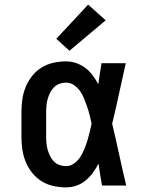

<svg xmlns="http://www.w3.org/2000/svg" viewBox="-20 -804 640 832"><path d="M266 8Q239 8 211.5 2Q184 -4 160.5 -18.5Q137 -33 119.5 -55Q102 -77 91.5 -102.5Q81 -128 77 -155Q73 -182 73 -210V-320Q73 -348 77 -375Q81 -402 91.5 -427.5Q102 -453 119.5 -475Q137 -497 160.5 -511.5Q184 -526 211.5 -532Q239 -538 266 -538Q289 -538 310.5 -530.5Q332 -523 350 -509.5Q368 -496 381.5 -477.5Q395 -459 406 -439Q409 -462 412.5 -484.5Q416 -507 420 -530H525Q510 -465 496 -399Q482 -333 466 -268Q482 -201 496.5 -134Q511 -67 527 0H422Q418 -24 414 -47.5Q410 -71 407 -95Q396 -74 382.5 -55.5Q369 -37 351 -22Q333 -7 311 0.5Q289 8 266 8ZM266 -84Q285 -84 301.5 -96Q318 -108 328 -124Q338 -140 345.5 -158Q353 -176 358.5 -194Q364 -212 368.5 -231Q373 -250 377 -268Q373 -287 368.5 -305Q364 -323 358 -340.5Q352 -358 345 -375.5Q338 -393 327.5 -408.5Q317 -424 301 -435Q285 -446 266 -446Q252 -446 238 -441Q224 -436 214 -426Q204 -416 197.5 -403Q191 -390 187 -376.5Q183 -363 181.5 -348.5Q180 -334 180 -320V-210Q180 -196 181.5 -181.5Q183 -167 187 -153.5Q191 -140 197.5 -127Q204 -114 214 -104Q224 -94 238 -89Q252 -84 266 -84ZM281 -584 224 -636 362 -784 438 -716Z"/></svg>

Font: Iosevka Curly Slab SmBdEx
Style: Regular
Weight: 600
Width: 7
Monospace: yes
Designer: Belleve Invis
Foundry: Belleve Invis
Version: Version 11.1.0; ttfautohint (v1.8.3)